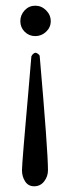

<svg xmlns="http://www.w3.org/2000/svg" viewBox="-20 -440 250 678"><path d="M67.1 -327.9Q51.8 -343.3 51.8 -365.2Q51.8 -387.2 67.1 -403.6Q82.5 -419.9 104.5 -419.9Q126.5 -419.9 142.8 -403.6Q159.2 -387.2 159.2 -365.2Q159.2 -343.3 142.8 -327.9Q126.5 -312.5 104.5 -312.5Q82.5 -312.5 67.1 -327.9ZM100.6 217.8Q79.6 217.8 68.6 200.4Q57.6 183.1 57.6 161.1Q57.6 153.3 59.1 133.5Q60.5 113.8 63.5 76.7Q66.4 39.6 70.1 -0.7Q73.7 -41 79.6 -109.6Q85.4 -178.2 90.8 -241.2Q96.7 -252.9 106.4 -253.9Q116.7 -250 120.1 -243.2Q149.4 93.8 149.4 161.1Q149.4 183.1 136 200.4Q122.6 217.8 100.6 217.8Z"/></svg>

Font: Amiri
Style: Regular
Weight: 400
Designer: Khaled Hosny
Version: Version 000.108